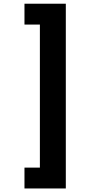

<svg xmlns="http://www.w3.org/2000/svg" viewBox="-20 -830 490 1059"><path d="M343 209.5H115V94.5H200V-694.5H115V-809.5H343Z"/></svg>

Font: Trispace Condensed SemiBold
Style: Regular
Weight: 600
Width: 3
Designer: Tyler Finck
Foundry: Etcetera Type Company
Version: Version 1.210; ttfautohint (v1.8.3)